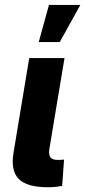

<svg xmlns="http://www.w3.org/2000/svg" viewBox="-20 -768 350 789"><path d="M177.2 1.5Q90.8 1.5 57.1 -32.5Q23.4 -66.4 35.6 -140.6L100.1 -529.3H245.1L183.1 -157.2Q179.2 -132.3 187 -121.6Q194.8 -110.8 218.3 -110.8Q226.1 -110.8 232.2 -111.3Q238.3 -111.8 243.2 -112.3L235.4 -3.9Q224.6 -2 209.5 -0.2Q194.3 1.5 177.2 1.5ZM139.2 -595.2 181.2 -747.6H310.1L225.6 -595.2Z"/></svg>

Font: Inter 24pt
Style: Bold Italic
Weight: 700
Italic angle: -9.3988°
Version: Version 4.001;git-66647c0bb